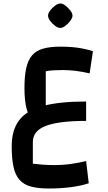

<svg xmlns="http://www.w3.org/2000/svg" viewBox="-20 -747 620 1099"><path d="M259 332Q197 332 156 320.5Q115 309 91 281.5Q67 254 57 207Q47 160 47 90Q47 -2 89.5 -58.5Q132 -115 226 -140.5Q320 -166 473 -166V-55Q317 -55 242.5 -26.5Q168 2 168 66V190Q191 193 224.5 195.5Q258 198 293 198Q337 198 379 192.5Q421 187 473 175L488 302Q443 317 384 324.5Q325 332 259 332ZM176 -47Q146 -74 133 -121.5Q120 -169 120 -243Q120 -311 130 -356.5Q140 -402 163 -429.5Q186 -457 226.5 -468.5Q267 -480 326 -480Q360 -480 391.5 -477.5Q423 -475 453.5 -469Q484 -463 512 -454L493 -327Q449 -337 412.5 -341.5Q376 -346 339 -346Q309 -346 285 -344.5Q261 -343 242 -339V-106ZM325 -587Q312 -587 295.5 -599Q279 -611 267 -627.5Q255 -644 255 -657Q255 -671 267 -687Q279 -703 295.5 -715Q312 -727 325 -727Q339 -727 354.5 -715Q370 -703 382.5 -687Q395 -671 395 -657Q395 -645 382.5 -628Q370 -611 354 -599Q338 -587 325 -587Z"/></svg>

Font: Changa ExtraLight SemiBold
Style: Regular
Weight: 600
Version: Version 3.002; ttfautohint (v1.8.2)